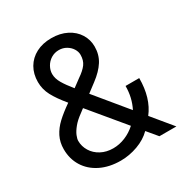

<svg xmlns="http://www.w3.org/2000/svg" viewBox="-168 -845 944 986"><g transform="rotate(-30 304.5 -352.0)"><path d="M42 -187.5Q42 -228.5 58.8 -262Q75.7 -295.4 105.5 -323.2Q135.3 -351.1 181.6 -383.3Q140.1 -433.1 119.9 -471.4Q99.6 -509.8 99.6 -552.7Q99.6 -600.1 120.8 -636.7Q142.1 -673.3 180.9 -693.6Q219.7 -713.9 271.5 -713.9Q323.2 -713.9 362.3 -693.8Q401.4 -673.8 422.4 -639.9Q443.4 -606 443.4 -565.4Q443.4 -517.6 419.7 -480.2Q396 -442.9 349.6 -408.2L297.9 -369.1L450.2 -184.1Q479.5 -241.7 479.5 -310.5H560.5Q560.5 -192.4 503.4 -119.1L601.6 0H501L451.2 -59.6Q418 -26.4 368.2 -8.3Q318.4 9.8 267.6 9.8Q199.7 9.8 148.4 -15.6Q97.2 -41 69.6 -85.7Q42 -130.4 42 -187.5ZM265.6 -64.5Q301.8 -64.5 336.9 -78.9Q372.1 -93.3 400.9 -119.6L233.4 -321.3L209 -302.7Q179.7 -281.7 161.4 -259.3Q143.1 -236.8 135.5 -218.3Q127.9 -199.7 127.9 -187.5Q127.9 -154.8 145.3 -126.5Q162.6 -98.1 194.1 -81.3Q225.6 -64.5 265.6 -64.5ZM247.1 -431.2 293.9 -465.8Q327.1 -488.3 343.3 -510.3Q359.4 -532.2 359.4 -565.4Q359.4 -583.5 348.4 -601.1Q337.4 -618.7 317.9 -630.1Q298.3 -641.6 274.4 -641.6Q248.5 -641.6 227.8 -628.7Q207 -615.7 195.3 -594.7Q183.6 -573.7 183.6 -551.8Q183.6 -524.9 200 -496.8Q216.3 -468.8 247.1 -431.2Z"/></g></svg>

Font: Pretendard JP
Style: Regular
Weight: 400
Designer: Base glyphs from Inter by Rasmus Andersson; Hangeul glyphs from Noto Sans CJK(Source Han Sans) by Jang Soo-young and Kan
Foundry: Kil Hyung-jin
Version: Version 1.309